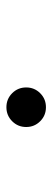

<svg xmlns="http://www.w3.org/2000/svg" viewBox="208 -776 169 626"><g transform="rotate(90 293.0 -462.5)"><path d="M329.1 -398.4Q302.2 -398.4 283.4 -417.2Q264.6 -436 264.6 -462.9Q264.6 -489.7 283.4 -508.5Q302.2 -527.3 329.1 -527.3Q356 -527.3 374.8 -508.5Q393.6 -489.7 393.6 -462.9Q393.6 -436 374.8 -417.2Q356 -398.4 329.1 -398.4Z"/></g></svg>

Font: Cascadia Code NF SemiLight
Style: Italic
Weight: 350
Italic angle: -10°
Monospace: yes
Designer: Aaron Bell
Foundry: Saja Typeworks
Version: Version 2404.023; ttfautohint (v1.8.4)